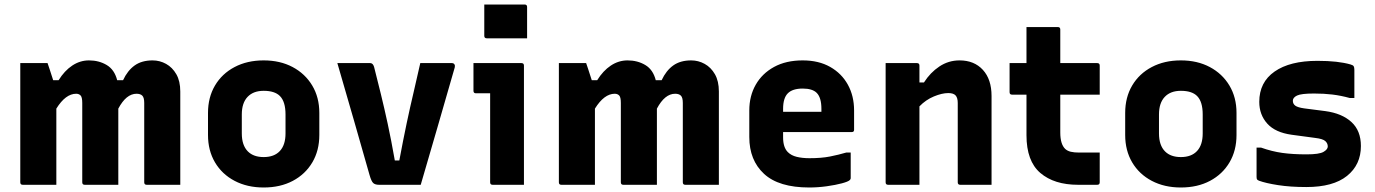

<svg xmlns="http://www.w3.org/2000/svg" viewBox="-20 -820 6100 852"><path d="M230 0H81Q70 0 70 -11V-540H191Q191 -540 199.5 -515Q208 -490 216 -464H240Q266 -506 300.5 -529Q335 -552 375 -552Q419 -552 453.5 -531.5Q488 -511 500 -464H526Q546 -507 577.5 -529.5Q609 -552 657 -552Q689 -552 717 -536.5Q745 -521 762.5 -490.5Q780 -460 780 -414V0H631Q620 0 620 -11V-363Q620 -387 611.5 -395.5Q603 -404 586 -404Q540 -404 505 -338V0H356Q345 0 345 -11V-363Q345 -389 337.5 -396.5Q330 -404 318 -404Q271 -404 230 -338Z M1150 -552Q1223 -552 1278.5 -522.5Q1334 -493 1365.5 -440.5Q1397 -388 1397 -319V-221Q1397 -152 1366 -99.5Q1335 -47 1279.5 -17.5Q1224 12 1150 12Q1077 12 1021 -17.5Q965 -47 934 -99.5Q903 -152 903 -221V-319Q903 -388 934 -440.5Q965 -493 1021 -522.5Q1077 -552 1150 -552ZM1150 -417Q1104 -417 1078.5 -390Q1053 -363 1053 -312V-228Q1053 -175 1080 -148Q1105 -123 1150 -123Q1197 -123 1222 -150Q1247 -177 1247 -228V-312Q1247 -369 1222 -394Q1199 -417 1150 -417Z M1623 -540Q1635 -540 1640 -523Q1655 -464 1670 -403Q1685 -342 1700.5 -270.5Q1716 -199 1732 -108H1752Q1769 -199 1784.5 -272.5Q1800 -346 1815.5 -411Q1831 -476 1845 -540H1985Q1993 -540 1996.5 -534.5Q2000 -529 1998 -521Q1961 -391 1923 -261Q1885 -131 1847 0H1662Q1645 0 1636.5 -7.5Q1628 -15 1620 -43Q1589 -153 1552 -281Q1515 -409 1477 -540Z M2155 -11V-406H2092Q2081 -406 2081 -417V-540H2294Q2305 -540 2305 -529V0H2166Q2155 0 2155 -11ZM2129 -800H2308Q2319 -800 2319 -789V-650H2140Q2129 -650 2129 -661Z M2620 0H2471Q2460 0 2460 -11V-540H2581Q2581 -540 2589.5 -515Q2598 -490 2606 -464H2630Q2656 -506 2690.5 -529Q2725 -552 2765 -552Q2809 -552 2843.5 -531.5Q2878 -511 2890 -464H2916Q2936 -507 2967.5 -529.5Q2999 -552 3047 -552Q3079 -552 3107 -536.5Q3135 -521 3152.5 -490.5Q3170 -460 3170 -414V0H3021Q3010 0 3010 -11V-363Q3010 -387 3001.5 -395.5Q2993 -404 2976 -404Q2930 -404 2895 -338V0H2746Q2735 0 2735 -11V-363Q2735 -389 2727.5 -396.5Q2720 -404 2708 -404Q2661 -404 2620 -338Z M3542 -552Q3613 -552 3664 -523Q3715 -494 3742.5 -444Q3770 -394 3770 -330V-244Q3770 -234 3760 -234H3455V-210Q3455 -166 3476 -145Q3491 -130 3515.5 -124Q3540 -118 3572 -118Q3625 -118 3663 -125.5Q3701 -133 3735 -143H3755V-29Q3755 -25 3751 -21Q3744 -14 3716 -6.5Q3688 1 3649 6.5Q3610 12 3571 12Q3436 12 3370.5 -48.5Q3305 -109 3305 -212V-330Q3305 -394 3333.5 -444Q3362 -494 3415 -523Q3468 -552 3542 -552ZM3542 -427Q3497 -427 3476 -406Q3455 -385 3455 -337V-324H3625V-337Q3625 -387 3604 -408Q3585 -427 3542 -427Z M4060 0H3921Q3910 0 3910 -11V-540H4049Q4060 -540 4060 -529V-454H4080Q4108 -498 4148.5 -525Q4189 -552 4238 -552Q4303 -552 4341.5 -510Q4380 -468 4380 -394V0H4241Q4230 0 4230 -11V-363Q4230 -386 4220.5 -396.5Q4211 -407 4188 -407Q4160 -407 4124 -392Q4088 -377 4060 -348Z M4860 -143V-11Q4860 0 4849 0H4764Q4658 0 4596.5 -52.5Q4535 -105 4535 -220V-400H4471Q4460 -400 4460 -411V-540H4535V-700H4674Q4685 -700 4685 -689V-540H4849Q4860 -540 4860 -529V-400H4685V-232Q4685 -180 4707 -159Q4717 -150 4732 -146.5Q4747 -143 4769 -143Z M5220 -552Q5293 -552 5348.5 -522.5Q5404 -493 5435.5 -440.5Q5467 -388 5467 -319V-221Q5467 -152 5436 -99.5Q5405 -47 5349.5 -17.5Q5294 12 5220 12Q5147 12 5091 -17.5Q5035 -47 5004 -99.5Q4973 -152 4973 -221V-319Q4973 -388 5004 -440.5Q5035 -493 5091 -522.5Q5147 -552 5220 -552ZM5220 -417Q5174 -417 5148.5 -390Q5123 -363 5123 -312V-228Q5123 -175 5150 -148Q5175 -123 5220 -123Q5267 -123 5292 -150Q5317 -177 5317 -228V-312Q5317 -369 5292 -394Q5269 -417 5220 -417Z M5778 -135Q5834 -135 5853 -146Q5872 -157 5872 -170Q5872 -184 5861 -194Q5850 -204 5816 -208L5712 -222Q5639 -232 5603.5 -271.5Q5568 -311 5568 -368Q5568 -455 5636 -502.5Q5704 -550 5826 -550Q5873 -550 5909 -546Q5945 -542 5973 -534Q5984 -531 5987 -526Q5990 -521 5990 -510V-385H5970Q5930 -396 5892.5 -400.5Q5855 -405 5811 -405Q5754 -405 5735.5 -396Q5717 -387 5717 -373Q5717 -359 5728 -351Q5739 -343 5768 -339L5861 -327Q5935 -317 5977 -278.5Q6019 -240 6019 -172Q6019 -89 5957.5 -39.5Q5896 10 5777 10Q5706 10 5651.5 1.5Q5597 -7 5567 -18Q5560 -21 5558 -24Q5556 -27 5556 -36V-165H5576Q5624 -148 5670 -141.5Q5716 -135 5778 -135Z"/></svg>

Font: Recursive Sn Lnr St XBd
Style: Regular
Weight: 800
Version: Version 1.079;hotconv 1.0.112;makeotfexe 2.5.65598; ttfautoh